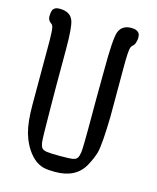

<svg xmlns="http://www.w3.org/2000/svg" viewBox="-114 -843 754 923"><g transform="rotate(15 262.5 -382.0)"><path d="M196.3 -3.9Q157.2 -11.7 126 -47.9Q91.8 -87.9 75.2 -145.5Q60.5 -197.3 60.5 -286.1V-604.5Q59.6 -653.3 56.6 -666Q54.7 -679.7 44.9 -685.5Q29.3 -696.3 29.3 -715.3Q29.3 -734.4 33.2 -745.1Q41 -763.7 67.4 -763.7Q121.1 -763.7 135.7 -724.6Q147.5 -693.4 147.5 -585.9V-396.5Q148.4 -326.2 148.4 -277.3Q149.4 -135.7 152.3 -119.1Q155.3 -101.6 161.6 -93.8Q168 -85.9 185.5 -83Q203.1 -80.1 252 -80.1Q300.8 -80.1 316.4 -83Q332 -85.9 337.9 -95.7Q343.8 -105.5 346.7 -125Q349.6 -155.3 349.6 -243.2V-397.5Q349.6 -479.5 350.6 -537.1Q350.6 -689.5 363.3 -724.6Q377.9 -763.7 424.8 -763.7Q456.1 -763.7 465.8 -745.1Q468.8 -736.3 468.8 -726.6Q468.8 -718.8 466.8 -710.9Q462.9 -691.4 454.1 -684.6Q445.3 -677.7 442.4 -666Q437.5 -644.5 437.5 -572.3V-325.2Q434.6 -190.4 423.8 -145.5Q415 -114.3 394.5 -76.2Q353.5 0 249 0Q214.8 0 196.3 -3.9Z"/></g></svg>

Font: Semi-Sweet
Style: Book
Weight: 400
Designer: Walter E Stewart
Version: 0.5